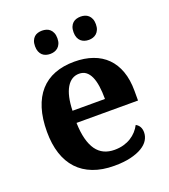

<svg xmlns="http://www.w3.org/2000/svg" viewBox="-138 -850 848 961"><g transform="rotate(-20 285.5 -370.0)"><path d="M296.9 -483.9Q254.9 -483.9 230.2 -442.4Q205.6 -400.9 203.1 -320.8H376Q376 -358.9 371.6 -389.2Q367.2 -419.4 357.7 -440.4Q348.1 -461.4 333.3 -472.7Q318.4 -483.9 296.9 -483.9ZM306.2 9.8Q242.7 9.8 194.1 -8.8Q145.5 -27.3 112.8 -62.5Q80.1 -97.7 63.5 -148.7Q46.9 -199.7 46.9 -265.1Q46.9 -335.4 63.5 -388.7Q80.1 -441.9 111.8 -477.5Q143.6 -513.2 189.7 -531Q235.8 -548.8 294.9 -548.8Q349.1 -548.8 392.6 -533.4Q436 -518.1 466.3 -487.8Q496.6 -457.5 512.7 -412.6Q528.8 -367.7 528.8 -308.1V-256.8H201.2Q202.6 -206.5 212.2 -170.4Q221.7 -134.3 238.5 -110.8Q255.4 -87.4 279.5 -76.2Q303.7 -64.9 335 -64.9Q360.8 -64.9 382.8 -71Q404.8 -77.1 422.6 -88.1Q440.4 -99.1 453.9 -114Q467.3 -128.9 476.1 -146Q502.9 -131.3 502.9 -97.2Q502.9 -75.7 491.2 -56.4Q479.5 -37.1 455.1 -22.5Q430.7 -7.8 393.8 1Q356.9 9.8 306.2 9.8ZM137.2 -688Q137.2 -705.1 142.1 -717Q147 -729 155 -736.3Q163.1 -743.7 173.8 -746.8Q184.6 -750 196.3 -750Q208 -750 218.8 -746.8Q229.5 -743.7 237.8 -736.3Q246.1 -729 251.2 -717Q256.3 -705.1 256.3 -688Q256.3 -671.4 251.2 -659.4Q246.1 -647.5 237.8 -640.1Q229.5 -632.8 218.8 -629.4Q208 -626 196.3 -626Q184.6 -626 173.8 -629.4Q163.1 -632.8 155 -640.1Q147 -647.5 142.1 -659.4Q137.2 -671.4 137.2 -688ZM342.3 -688Q342.3 -705.1 347.2 -717Q352.1 -729 360.4 -736.3Q368.7 -743.7 379.4 -746.8Q390.1 -750 402.3 -750Q413.6 -750 424.1 -746.8Q434.6 -743.7 442.9 -736.3Q451.2 -729 456.3 -717Q461.4 -705.1 461.4 -688Q461.4 -671.4 456.3 -659.4Q451.2 -647.5 442.9 -640.1Q434.6 -632.8 424.1 -629.4Q413.6 -626 402.3 -626Q390.1 -626 379.4 -629.4Q368.7 -632.8 360.4 -640.1Q352.1 -647.5 347.2 -659.4Q342.3 -671.4 342.3 -688Z"/></g></svg>

Font: Droids
Style: b
Weight: 700
Foundry: Ascender Corporation
Version: Version 1.00 build 113